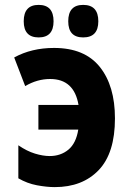

<svg xmlns="http://www.w3.org/2000/svg" viewBox="-20 -755 540 785"><path d="M199 -668Q199 -735 138 -735Q77 -735 77 -668Q77 -602 138 -602Q199 -602 199 -668ZM382 -668Q382 -735 320 -735Q259 -735 259 -668Q259 -602 320 -602Q382 -602 382 -668ZM204 10Q317 10 383.5 -59.5Q450 -129 450 -271Q450 -404 388 -481.5Q326 -559 201 -559Q109 -559 38 -520L83 -403Q132 -432 185 -432Q283 -432 301 -326H137V-225H300Q291 -169 259.5 -143Q228 -117 183 -117Q156 -117 123 -127Q90 -137 55 -161V-26Q91 -5 131 2.5Q171 10 204 10Z"/></svg>

Font: Noto Sans Mono UI Condensed ExtraBold
Style: Regular
Weight: 800
Width: 3
Designer: Monotype Design team
Foundry: Monotype Imaging Inc.
Version: 1.000